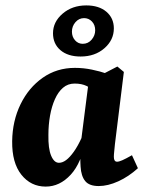

<svg xmlns="http://www.w3.org/2000/svg" viewBox="-20 -681 543 710"><path d="M149 9Q94 9 59 -35Q24 -79 25 -159Q26 -234 56 -295.5Q86 -357 138 -393.5Q190 -430 257 -430Q289 -430 320 -423.5Q351 -417 374 -409L338 -340Q319 -354 300.5 -363Q282 -372 256 -372Q231 -372 213 -356.5Q195 -341 183 -314Q171 -287 165 -253Q159 -219 159 -182Q158 -132 169 -105.5Q180 -79 198 -79Q211 -79 224.5 -89Q238 -99 253 -120Q268 -141 282 -172L297 -165Q282 -79 241.5 -35Q201 9 149 9ZM345 7Q310 7 295 -11.5Q280 -30 278 -65Q277 -78 277 -100Q277 -122 277 -137L308 -380L414 -435L438 -415L405 -148Q404 -136 402.5 -122.5Q401 -109 401 -101Q401 -83 413 -83Q420 -83 432.5 -88.5Q445 -94 468 -107L490 -59Q456 -28 417.5 -10.5Q379 7 345 7ZM278 -472Q231 -472 203.5 -495.5Q176 -519 176 -558Q176 -600 211.5 -630.5Q247 -661 299 -661Q346 -661 373.5 -637.5Q401 -614 401 -576Q401 -533 366 -502.5Q331 -472 278 -472ZM286 -519Q306 -519 319 -534.5Q332 -550 332 -569Q332 -589 320 -601.5Q308 -614 291 -614Q272 -614 259 -599Q246 -584 246 -564Q246 -545 257.5 -532Q269 -519 286 -519Z"/></svg>

Font: Yrsa
Style: Bold Italic
Weight: 700
Italic angle: -7.10001°
Version: Version 2.004